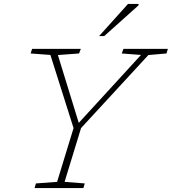

<svg xmlns="http://www.w3.org/2000/svg" viewBox="-20 -955 872 975"><path d="M696 -676 598 -683.5 607 -707H832.5L825.5 -683.5L733.5 -675.5L391.5 -304.5L308 -31.5L410.5 -23.5L403.5 0H155.5L162.5 -23.5L270 -31.5L353.5 -304.5L236 -676L135.5 -683.5L143 -707H390.5L381.5 -683.5L274 -675.5L380 -331ZM483.5 -772 630 -935H684.5L682.5 -927L509.5 -772Z"/></svg>

Font: Newsreader 6pt ExtraLight
Style: Italic
Weight: 275
Italic angle: -17°
Designer: Hugues Gentile
Foundry: Production Type
Version: Version 1.003; ttfautohint (v1.8.3)